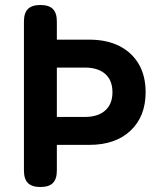

<svg xmlns="http://www.w3.org/2000/svg" viewBox="-20 -750 640 770"><path d="M208 -281H320Q373 -281 402 -307Q431 -333 431 -380Q431 -428 402 -453.5Q373 -479 320 -479H208ZM208 -66Q208 -32 192 -16Q176 0 142 0Q108 0 92 -16Q76 -32 76 -66V-664Q76 -698 92 -714Q108 -730 142 -730Q176 -730 192 -714Q208 -698 208 -664V-591H338Q408 -591 458.5 -565.5Q509 -540 536.5 -493Q564 -446 564 -380Q564 -283 503.5 -226Q443 -169 338 -169H208Z"/></svg>

Font: Maple Mono NL
Style: Bold
Weight: 700
Monospace: yes
Designer: subframe7536
Version: Version 7.000